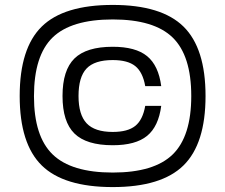

<svg xmlns="http://www.w3.org/2000/svg" viewBox="-20 -740 915 780"><path d="M438 -720Q636 -720 725.5 -632Q815 -544 815 -350Q815 -156 725.5 -68Q636 20 438 20Q239 20 149.5 -68Q60 -156 60 -350Q60 -544 149.5 -632Q239 -720 438 -720ZM438 -661Q269 -661 193.5 -587.5Q118 -514 118 -349Q118 -186 194 -112.5Q270 -39 438 -39Q606 -39 681.5 -112.5Q757 -186 757 -350Q757 -514 681.5 -587.5Q606 -661 438 -661ZM438 -550Q531 -550 577.5 -512Q624 -474 635 -390H570Q560 -447 529.5 -471.5Q499 -496 438 -496Q364 -496 331.5 -461.5Q299 -427 299 -350Q299 -274 332 -239Q365 -204 438 -204Q499 -204 529.5 -228.5Q560 -253 570 -310H635Q624 -226 577.5 -188Q531 -150 438 -150Q331 -150 282.5 -197.5Q234 -245 234 -350Q234 -455 282.5 -502.5Q331 -550 438 -550Z"/></svg>

Font: Fivo Sans
Style: Regular
Weight: 400
Designer: Alexander Slobzheninov
Foundry: Alexander Slobzheninov
Version: 1.0